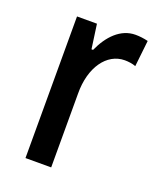

<svg xmlns="http://www.w3.org/2000/svg" viewBox="-109 -619 569 688"><g transform="rotate(20 175.5 -275.0)"><path d="M290 -550C233 -550 191 -505 165 -447H159L146 -540H70V0H168V-281C167 -382 217 -451 285 -451C298 -451 315 -449 327 -444L338 -544C322 -548 305 -550 290 -550Z"/></g></svg>

Font: Noto Sans Sinhala Condensed Medium
Style: Regular
Weight: 500
Width: 3
Designer: Jelle Bosma - Monotype Design Team
Foundry: Monotype Imaging Inc.
Version: Version 2.006